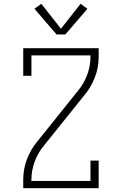

<svg xmlns="http://www.w3.org/2000/svg" viewBox="-20 -988 640 1008"><path d="M102 0V-46Q102 -73 107 -100.5Q112 -128 122 -153.5Q132 -179 146 -203Q160 -227 178 -248L389 -511Q420 -548 437.5 -594.5Q455 -641 455 -689V-697H145V-590H102V-735H498V-689Q498 -662 493 -634.5Q488 -607 478 -581.5Q468 -556 454 -532Q440 -508 422 -487L211 -224Q180 -187 162.5 -140.5Q145 -94 145 -46V-38H455V-145H498V0ZM277 -807 161 -942 197 -968 300 -837 403 -968 439 -942 323 -807Z"/></svg>

Font: Iosevka Curly Slab XLtEx
Style: Regular
Weight: 200
Width: 7
Monospace: yes
Designer: Belleve Invis
Foundry: Belleve Invis
Version: Version 11.1.0; ttfautohint (v1.8.3)